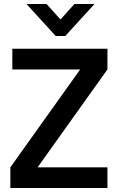

<svg xmlns="http://www.w3.org/2000/svg" viewBox="-20 -945 589 965"><path d="M260 -764 113 -925H214L284 -847L354 -925H455L308 -764ZM169 -104H520V0H32V-104L383 -596H42V-700H520V-596Z"/></svg>

Font: Haskoy SemiBold
Style: Regular
Weight: 600
Designer: Ertekin Erdin
Foundry: Ertekin Erdin
Version: Version 1.500; ttfautohint (v1.8.3)